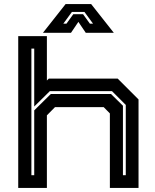

<svg xmlns="http://www.w3.org/2000/svg" viewBox="-20 -928 766 948"><path d="M70 0V-749.5H211.5V-530.5L221 -540H561L664 -437V0H522.5V-368L492 -399H251.5L211.5 -358.5V0ZM135 -63H149V-383L231 -464H528L587 -406V-63H601V-410L533 -478H226L149 -402V-688H135ZM304 -908H430L542 -766H403.5L367 -820L330.5 -766H192ZM335 -869 292.5 -811H308L342 -858H390L424 -811H439.5L397 -869Z"/></svg>

Font: Tourney Expanded Regular
Style: Bold
Weight: 700
Width: 7
Designer: Tyler Finck
Foundry: Etcetera Type Co
Version: Version 1.010; ttfautohint (v1.8.3)